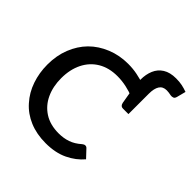

<svg xmlns="http://www.w3.org/2000/svg" viewBox="-229 -1055 1237 1237"><g transform="rotate(45 389.5 -437.0)"><path d="M620 -636 519 -701Q518 -702 518 -704Q518 -706 518 -708V-715Q518 -762 534 -800Q550 -838 585 -860Q620 -882 675 -882Q706 -882 730 -877Q754 -872 779 -863L763 -801Q759 -786 749 -782Q739 -778 726 -780Q717 -782 707 -783.5Q697 -785 687 -785Q652 -785 636 -760Q620 -735 620 -688ZM375 8Q293 8 227.5 -19.5Q162 -47 117 -98Q71 -149 48 -216.5Q25 -284 25 -358Q25 -441 52 -509Q79 -577 127 -626Q176 -675 244 -702.5Q312 -730 390 -730Q434 -730 473.5 -722Q513 -714 549.5 -701.5Q586 -689 620 -675V-591L551 -594Q521 -607 480 -616Q439 -625 398 -625Q321 -625 265.5 -592Q210 -559 180 -499Q150 -439 150 -359Q150 -284 177.5 -224.5Q205 -165 258.5 -130.5Q312 -96 390 -96Q434 -96 472 -109Q510 -122 546 -154Q551 -158 556 -160.5Q561 -163 567 -163Q577 -163 584 -155L633 -103Q591 -53 527 -22.5Q463 8 375 8ZM528 -615 620 -591V-502H570Q559 -502 552.5 -508Q546 -514 543 -527Z"/></g></svg>

Font: Aleo SemiBold
Style: Regular
Weight: 600
Designer: Alessio Laiso
Foundry: Alessio Laiso
Version: Version 2.001;gftools[0.9.29]